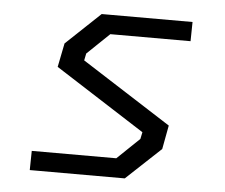

<svg xmlns="http://www.w3.org/2000/svg" viewBox="-43 -555 705 602"><g transform="rotate(5 310.0 -253.5)"><path d="M71.5 0H370.5L479.5 -102L493.5 -177L211.5 -357.5L216 -379.5L286 -446.5H538.5L539.5 -507H253.5L145.5 -405L130.5 -330L413 -149L408.5 -127.5L338.5 -60.5H72.5Z"/></g></svg>

Font: Monaspace Krypton Light
Style: Italic
Weight: 300
Italic angle: -11°
Designer: Riley Cran & the Lettermatic Team
Foundry: Lettermatic
Version: Version 1.101 (Monaspace Krypton)